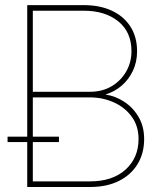

<svg xmlns="http://www.w3.org/2000/svg" viewBox="-20 -748 651 768"><path d="M88.9 0V-727.5H315.4Q379.4 -727.5 427.2 -705.3Q475.1 -683.1 501.7 -641.6Q528.3 -600.1 528.3 -543Q528.3 -500 511.5 -464.6Q494.6 -429.2 466.3 -405Q438 -380.9 403.3 -370.6V-369.6Q441.9 -363.8 477.1 -340.8Q512.2 -317.9 534.4 -280Q556.6 -242.2 556.6 -191.9Q556.6 -134.8 530.3 -91.6Q503.9 -48.3 455.6 -24.2Q407.2 0 339.8 0ZM111.3 -22.5H339.8Q430.2 -22.5 482.2 -69.6Q534.2 -116.7 534.2 -191.9Q534.2 -243.7 507.1 -281Q480 -318.4 435.5 -338.4Q391.1 -358.4 339.8 -358.4H111.3ZM111.3 -380.9H339.8Q389.6 -380.9 427 -403.3Q464.4 -425.8 485.1 -462.6Q505.9 -499.5 505.9 -543Q505.9 -620.1 453.1 -662.6Q400.4 -705.1 315.4 -705.1H111.3ZM10.3 -179.7V-201.2H215.8V-179.7Z"/></svg>

Font: Inter 28pt Thin
Style: Regular
Weight: 250
Designer: Rasmus Andersson
Foundry: rsms
Version: Version 4.001;git-66647c0bb